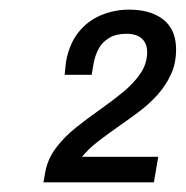

<svg xmlns="http://www.w3.org/2000/svg" viewBox="-20 -818 385 398"><path d="M70 -440 74 -462Q79 -489 96.5 -512Q114 -535 138 -554Q162 -573 187.5 -591Q213 -609 235 -627Q257 -645 271 -665.5Q285 -686 285 -710Q285 -728 274 -738Q263 -748 242 -748Q221 -748 206.5 -739.5Q192 -731 184.5 -717Q177 -703 174 -686L170 -663H114Q115 -671 115.5 -677.5Q116 -684 117 -691Q124 -728 143 -751.5Q162 -775 189.5 -786.5Q217 -798 247 -798Q279 -798 301 -788Q323 -778 334 -760Q345 -742 345 -715Q345 -687 334.5 -664Q324 -641 306.5 -621.5Q289 -602 267.5 -586Q246 -570 224.5 -555Q203 -540 183.5 -525Q164 -510 150 -493H308L299 -440Z"/></svg>

Font: Archivo SemiCondensed
Style: Italic
Weight: 400
Width: 4
Italic angle: -10°
Designer: Hector Gatti
Foundry: Omnibus-Type
Version: Version 2.001